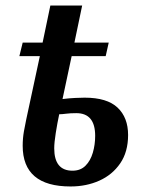

<svg xmlns="http://www.w3.org/2000/svg" viewBox="-20 -664 511 694"><path d="M235 10Q62 10 62 -137Q62 -164 66.5 -189.5Q71 -215 75 -233L124 -461H50L62 -510H134L162 -644H277L249 -510H373L362 -461H239L206 -306Q231 -309 252 -310Q273 -311 286 -311Q367 -311 405 -275Q443 -239 443 -176Q443 -115 414.5 -73.5Q386 -32 339 -11Q292 10 235 10ZM242 -47Q271 -47 289 -65Q307 -83 315.5 -112Q324 -141 324 -173Q324 -255 256 -255Q234 -255 219 -253Q204 -251 194 -251Q187 -218 181.5 -183Q176 -148 176 -128Q176 -47 242 -47Z"/></svg>

Font: Noto Serif ExtraCondensed SemiBold
Style: Italic
Weight: 600
Width: 2
Italic angle: -12°
Designer: Monotype Design Team
Foundry: Monotype Imaging Inc.
Version: Version 2.013